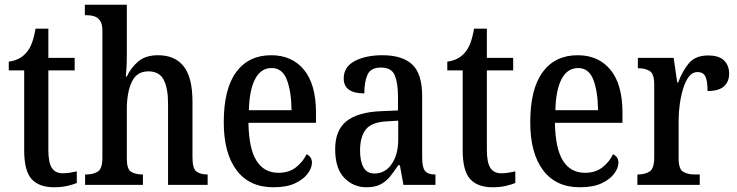

<svg xmlns="http://www.w3.org/2000/svg" viewBox="-20 -780 3109 810"><path d="M208 10Q145 10 113.5 -24.5Q82 -59 82 -146V-483H17V-520Q65 -526 92 -559Q105 -574 114 -597Q123 -620 130 -659H184V-536H295V-483H184V-147Q184 -95 198.5 -72Q213 -49 244 -49Q261 -49 275.5 -51.5Q290 -54 304 -57V-8Q290 -2 265 4Q240 10 208 10Z M339 0V-44H345Q373 -44 392.5 -56Q412 -68 412 -115V-650Q412 -679 402 -693Q392 -707 377 -711.5Q362 -716 346 -716H338V-760H515V-545Q515 -518 513.5 -491.5Q512 -465 511 -457H515Q532 -494 563 -520.5Q594 -547 647 -547Q718 -547 755 -500Q792 -453 792 -351V-116Q792 -69 808.5 -56.5Q825 -44 854 -44H856V0H689V-343Q689 -408 670.5 -443.5Q652 -479 606 -479Q557 -479 536 -434.5Q515 -390 515 -318V-111Q515 -66 533.5 -55Q552 -44 581 -44H583V0Z M1133 10Q1032 10 978 -62Q924 -134 924 -264Q924 -405 976.5 -476Q1029 -547 1124 -547Q1212 -547 1262.5 -485.5Q1313 -424 1313 -305V-262H1028Q1030 -153 1062 -102Q1094 -51 1155 -51Q1199 -51 1228.5 -74Q1258 -97 1273 -129Q1282 -126 1289 -117Q1296 -108 1296 -94Q1296 -72 1278.5 -48Q1261 -24 1225.5 -7Q1190 10 1133 10ZM1210 -315Q1209 -395 1190 -444Q1171 -493 1126 -493Q1081 -493 1056.5 -447Q1032 -401 1030 -315Z M1526 10Q1471 10 1432.5 -29.5Q1394 -69 1394 -151Q1394 -231 1442 -269Q1490 -307 1588 -311L1659 -314V-373Q1659 -429 1645.5 -462Q1632 -495 1587 -495Q1544 -495 1530.5 -465Q1517 -435 1517 -386Q1430 -386 1430 -449Q1430 -498 1476.5 -522.5Q1523 -547 1594 -547Q1677 -547 1719 -508Q1761 -469 1761 -374V-116Q1761 -74 1773 -59Q1785 -44 1814 -44H1817V0H1682L1667 -83H1660Q1642 -55 1624.5 -34Q1607 -13 1584 -1.5Q1561 10 1526 10ZM1560 -48Q1605 -48 1632.5 -88Q1660 -128 1660 -191V-271L1612 -268Q1548 -265 1523.5 -234Q1499 -203 1499 -145Q1499 -100 1513.5 -74Q1528 -48 1560 -48Z M2058 10Q1995 10 1963.5 -24.5Q1932 -59 1932 -146V-483H1867V-520Q1915 -526 1942 -559Q1955 -574 1964 -597Q1973 -620 1980 -659H2034V-536H2145V-483H2034V-147Q2034 -95 2048.5 -72Q2063 -49 2094 -49Q2111 -49 2125.5 -51.5Q2140 -54 2154 -57V-8Q2140 -2 2115 4Q2090 10 2058 10Z M2426 10Q2325 10 2271 -62Q2217 -134 2217 -264Q2217 -405 2269.5 -476Q2322 -547 2417 -547Q2505 -547 2555.5 -485.5Q2606 -424 2606 -305V-262H2321Q2323 -153 2355 -102Q2387 -51 2448 -51Q2492 -51 2521.5 -74Q2551 -97 2566 -129Q2575 -126 2582 -117Q2589 -108 2589 -94Q2589 -72 2571.5 -48Q2554 -24 2518.5 -7Q2483 10 2426 10ZM2503 -315Q2502 -395 2483 -444Q2464 -493 2419 -493Q2374 -493 2349.5 -447Q2325 -401 2323 -315Z M2669 0V-44H2672Q2701 -44 2720.5 -56.5Q2740 -69 2740 -116V-424Q2740 -468 2721.5 -480Q2703 -492 2674 -492H2671V-536H2822L2837 -432H2841Q2859 -481 2886.5 -513.5Q2914 -546 2967 -546Q3013 -546 3034.5 -525Q3056 -504 3056 -469Q3056 -435 3034 -415.5Q3012 -396 2965 -396Q2965 -438 2956 -457Q2947 -476 2922 -476Q2901 -476 2886.5 -457Q2872 -438 2862.5 -407.5Q2853 -377 2848 -342Q2843 -307 2843 -274V-111Q2843 -67 2862 -55.5Q2881 -44 2908 -44H2932V0Z"/></svg>

Font: Noto Serif Lao Condensed Medium
Style: Regular
Weight: 500
Width: 3
Designer: Monotype Design Team
Foundry: Monotype Imaging Inc.
Version: Version 2.003; ttfautohint (v1.8.4.7-5d5b)